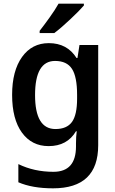

<svg xmlns="http://www.w3.org/2000/svg" viewBox="-20 -786 629 1046"><path d="M280 -454Q344 -454 372 -411Q400 -368 400 -269V-249Q400 -160 372 -121.5Q344 -83 282 -83Q171 -83 171 -268Q171 -454 280 -454ZM246 -551Q154 -551 100 -475.5Q46 -400 46 -269Q46 -137 99.5 -63.5Q153 10 245 10Q346 10 394 -71H398Q394 -41 394 -5V12Q394 150 271 150Q166 150 80 108V207Q156 240 269 240Q515 240 515 5V-541H413L402 -470H397Q346 -551 246 -551ZM437 -766H299Q280 -732 249 -689Q218 -646 196 -618V-606H276Q312 -633 362.5 -680.5Q413 -728 437 -756Z"/></svg>

Font: Noto Sans Display Medium
Style: Regular
Weight: 500
Designer: Monotype Design Team
Foundry: Monotype Imaging Inc.
Version: Version 1.900